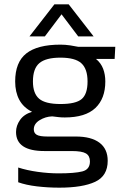

<svg xmlns="http://www.w3.org/2000/svg" viewBox="-20 -690 587 886"><path d="M116 -522 231 -670H297L412 -522H341L264 -624L187 -522ZM254 176Q201 176 150.5 170Q100 164 64 151V83Q104 96 154 103Q204 110 250 110Q325 110 360 101Q395 92 395 55Q395 29 376.5 18Q358 7 311 7H185Q54 7 54 -81Q54 -110 72.5 -136.5Q91 -163 128 -174Q88 -194 69 -229.5Q50 -265 50 -314Q50 -403 101.5 -443.5Q153 -484 259 -484Q281 -484 304.5 -480.5Q328 -477 341 -474H512L509 -418H423Q446 -399 456 -372.5Q466 -346 466 -314Q466 -235 420 -191.5Q374 -148 279 -148Q263 -148 250.5 -149.5Q238 -151 221 -153Q190 -152 163 -135.5Q136 -119 136 -93Q136 -76 149.5 -68Q163 -60 199 -60H330Q401 -60 439 -31.5Q477 -3 477 52Q477 122 419 149Q361 176 254 176ZM259 -210Q330 -210 357 -233Q384 -256 384 -314Q384 -372 355.5 -398Q327 -424 259 -424Q192 -424 162 -399Q132 -374 132 -314Q132 -259 160.5 -234.5Q189 -210 259 -210Z"/></svg>

Font: Kanit Light
Style: Regular
Weight: 300
Designer: Katatrad Team
Foundry: CadsonDemak
Version: Version 2.000; ttfautohint (v1.8.3)